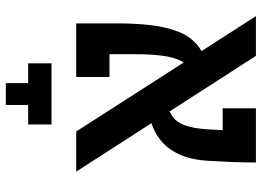

<svg xmlns="http://www.w3.org/2000/svg" viewBox="-134 -492 855 626"><g transform="rotate(90 293.0 -178.5)"><path d="M408.2 0 32.2 -585.9H161.6L539.1 0ZM92.3 0V-108.4H230.5V0ZM55.7 0Q55.7 -15.1 55.7 -49.3Q55.7 -83.5 55.7 -134.8Q55.7 -191.9 61.5 -243.2Q67.4 -294.4 83.5 -334.5Q99.6 -374.5 131.3 -398.9Q163.1 -423.3 215.8 -427.2L228.5 -378.4Q202.6 -375 186.8 -355.5Q170.9 -335.9 163.6 -296.1Q156.2 -256.3 156.2 -191.4Q156.2 -166 156.2 -136.5Q156.2 -106.9 156.2 -78.6Q156.2 -50.3 156.2 -29.1Q156.2 -7.8 156.2 0ZM298.8 -232.9 291 -296.4Q330.1 -296.4 353 -309.8Q376 -323.2 387 -351.6Q397.9 -379.9 400.9 -424.3Q403.3 -463.4 405.5 -505.4Q407.7 -547.4 407.7 -585.9H509.3Q509.3 -547.4 507.6 -505.1Q505.9 -462.9 503.9 -432.1Q500.5 -373.5 482.4 -335.2Q464.4 -296.9 435.8 -274.4Q407.2 -252 372.1 -242.4Q336.9 -232.9 298.8 -232.9ZM332.5 -477.5V-585.9H504.9L480.5 -477.5ZM385.3 80.6V156.7H186V80.6ZM321.8 229.5H250.5V105H321.8Z"/></g></svg>

Font: Cascadia Mono Medium
Style: Regular
Weight: 500
Monospace: yes
Designer: Aaron Bell
Foundry: Saja Typeworks
Version: Version 2407.024